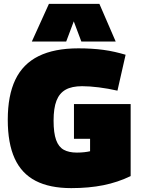

<svg xmlns="http://www.w3.org/2000/svg" viewBox="-20 -959 725 989"><path d="M20 -342Q20 -467 59 -548.5Q98 -630 179 -670Q260 -710 384 -710Q419 -710 451.5 -708Q484 -706 513.5 -702Q543 -698 571.5 -691.5Q600 -685 627 -677L585 -492Q537 -503 489 -509Q441 -515 403 -515Q350 -515 318 -497Q286 -479 271 -440.5Q256 -402 256 -338Q256 -274 269 -238Q282 -202 308.5 -187.5Q335 -173 376 -173Q396 -173 414 -175Q432 -177 444 -180V-244H361V-423H653V-52Q587 -20 512.5 -5Q438 10 347 10Q236 10 163.5 -27.5Q91 -65 55.5 -143Q20 -221 20 -342ZM144 -745 232 -939H492L576 -745H399L360 -849L321 -745Z"/></svg>

Font: Georama ExtraCondensed Thin Black
Style: Regular
Weight: 900
Version: Version 1.001